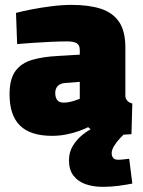

<svg xmlns="http://www.w3.org/2000/svg" viewBox="-20 -535 576 774"><path d="M190.1 12.6Q102.8 12.6 60.6 -28.8Q18.5 -70.2 18.5 -154.8Q18.5 -216.7 42.3 -248.8Q66 -280.9 109.7 -293.7Q153.4 -306.5 214 -309.4L301.6 -314.7V-333.5Q301.6 -353.9 288.8 -361Q275.9 -368.1 251.4 -368.1Q223 -368.1 185.7 -366.4Q148.4 -364.6 112 -362.2Q75.6 -359.9 49.1 -357.4L44.5 -483Q70.8 -490.1 108.9 -497.4Q147 -504.8 188.9 -510Q230.8 -515.3 268.5 -515.3Q338 -515.3 386.3 -499.8Q434.6 -484.2 460 -446.9Q485.4 -409.6 485.4 -342.9V-144.9Q487.9 -133.9 494.8 -127.3Q501.7 -120.7 513.4 -117.8L510 5.9Q483.6 8.1 456.8 9.4Q429.9 10.8 414.1 8.5Q385.3 6.7 365.7 -2.6Q346.1 -11.9 335.4 -22.4Q321.5 -15.4 298.4 -6.9Q275.2 1.6 247.2 7.1Q219.2 12.6 190.1 12.6ZM236.8 -121.3Q248.4 -121.3 260.3 -123.8Q272.2 -126.3 283.4 -130.1Q294.6 -133.8 301.6 -136.8V-205.1L242.1 -200.4Q223.9 -198.9 213.3 -188.8Q202.7 -178.6 202.7 -159.9Q202.7 -142.7 210.4 -132Q218.1 -121.3 236.8 -121.3ZM394.4 218.2Q355.3 218.2 324.5 207.3Q293.8 196.3 276 172.9Q258.1 149.4 258.1 111.1Q258.1 78.2 273.9 52.5Q289.6 26.7 313.3 7.9Q337.1 -11 361.3 -22.1L497 -9.3Q479.7 5.1 464.5 21.6Q449.3 38 439.7 53.8Q430.2 69.6 430.2 82.6Q430.2 94.8 436.5 101.9Q442.9 109 456.6 109Q465.9 109 478.9 107.5Q492 106 500.9 105L513.4 205Q491.6 209.4 460.1 213.8Q428.5 218.2 394.4 218.2Z"/></svg>

Font: Titillium Web SemiBold
Style: Regular
Weight: 600
Designer: Mohamed Gaber, Accademia di Belle Arti di Urbino
Foundry: Kief Type Foundry, Accademia di Belle Arti di Urbino
Version: Version 3.000; ttfautohint (v1.8.4)